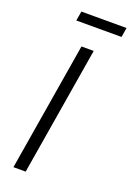

<svg xmlns="http://www.w3.org/2000/svg" viewBox="-169 -962 699 1022"><g transform="rotate(20 180.5 -451.0)"><path d="M238.8 -727.5 118.2 0H48.8L169.4 -727.5ZM361.3 -901.9 352.5 -848.1H96.2L105.5 -901.9Z"/></g></svg>

Font: Inter 16pt Light
Style: Italic
Weight: 300
Italic angle: -9.3988°
Version: Version 4.001;git-66647c0bb